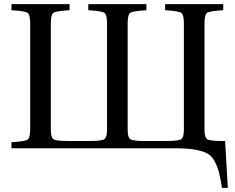

<svg xmlns="http://www.w3.org/2000/svg" viewBox="-20 -712 1127 922"><path d="M35 0V-29Q101 -33 113 -42Q125 -51 125 -93V-599Q125 -641 113 -650Q101 -659 35 -663V-692H314V-663Q248 -659 236 -650Q224 -641 224 -599V-90Q224 -52 237 -43.5Q250 -35 304 -35H414Q468 -35 481 -43.5Q494 -52 494 -90V-599Q494 -641 482 -650Q470 -659 404 -663V-692H683V-663Q617 -659 605 -650Q593 -641 593 -599V-90Q593 -52 606 -43.5Q619 -35 673 -35H783Q837 -35 850 -43.5Q863 -52 863 -90V-599Q863 -641 851 -650Q839 -659 773 -663V-692H1052V-663Q986 -659 974 -650Q962 -641 962 -599V-90Q962 -52 975 -43.5Q988 -35 1042 -35H1061L1074 190H1046Q1038 139 1030.5 112Q1023 85 1009 59.5Q995 34 971.5 23Q948 12 912 6Q876 0 820 0Z"/></svg>

Font: Heuristica
Style: Regular
Weight: 400
Version: Version 1.0.1 ; ttfautohint (v1.4.1)